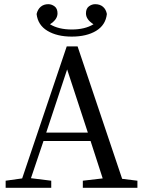

<svg xmlns="http://www.w3.org/2000/svg" viewBox="-20 -898 688 918"><path d="M7 0V-34L86 -45L299 -676H351L564 -43L637 -34V0H376V-34L471 -45L413 -224H188L128 -46L225 -34V0ZM201 -264H400L301 -566ZM323 -723Q253 -723 207 -750.5Q161 -778 155 -831Q160 -853 174.5 -865.5Q189 -878 211 -878Q227 -878 241 -867.5Q255 -857 255 -834Q255 -805 219 -782Q260 -757 323 -757Q386 -757 427 -782Q391 -805 391 -834Q391 -857 405 -867.5Q419 -878 435 -878Q458 -878 472.5 -865.5Q487 -853 491 -831Q485 -778 439.5 -750.5Q394 -723 323 -723Z"/></svg>

Font: Source Serif 4 Subhead
Style: Regular
Weight: 400
Designer: Frank Grießhammer
Foundry: Adobe Systems Incorporated
Version: Version 4.004;hotconv 1.0.117;makeotfexe 2.5.65602